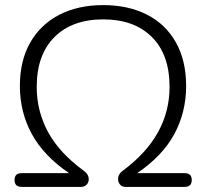

<svg xmlns="http://www.w3.org/2000/svg" viewBox="-20 -733 809 753"><path d="M65 0Q37 0 37 -27Q37 -54 65 -54H251Q152 -121 105 -207Q58 -293 58 -396Q58 -495 98.5 -566Q139 -637 212.5 -675Q286 -713 385 -713Q483 -713 556.5 -675.5Q630 -638 670 -566.5Q710 -495 710 -396Q710 -293 663.5 -207Q617 -121 518 -54H704Q732 -54 732 -27Q732 0 704 0H472Q459 0 451 -9Q443 -18 443 -31Q443 -50 461 -63Q555 -133 600 -215Q645 -297 645 -392Q645 -519 575.5 -588Q506 -657 385 -657Q263 -657 193.5 -587.5Q124 -518 124 -392Q124 -297 168.5 -215Q213 -133 309 -63Q328 -49 328 -30Q328 -17 319.5 -8.5Q311 0 297 0Z"/></svg>

Font: Nunito Light
Style: Regular
Weight: 300
Designer: Vernon Adams
Foundry: Vernon Adams
Version: Version 3.601; ttfautohint (v1.8.2.53-6de2)